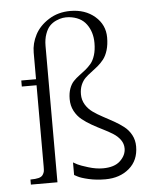

<svg xmlns="http://www.w3.org/2000/svg" viewBox="-51 -726 612 773"><g transform="rotate(-5 255.5 -339.0)"><path d="M219.7 -23.4V-74.2Q226.1 -70.3 237.1 -64.7Q248 -59.1 279.1 -49.6Q310.1 -40 337.9 -40Q384.8 -40 408.2 -62.5Q431.6 -85 431.6 -112.3Q431.6 -131.3 420.4 -147Q409.2 -162.6 391.4 -173.8Q373.5 -185.1 351.8 -195.8Q330.1 -206.5 308.3 -218.8Q286.6 -231 268.8 -245.4Q251 -259.8 239.7 -281.2Q228.5 -302.7 228.5 -329.1Q228.5 -353.5 235.1 -371.6Q241.7 -389.6 252.2 -400.6Q262.7 -411.6 275.4 -420.9Q288.1 -430.2 300.8 -440.4Q313.5 -450.7 324 -463.1Q334.5 -475.6 341.1 -496.6Q347.7 -517.6 347.7 -545.9Q347.7 -590.3 324.7 -621.8Q301.8 -653.3 253.9 -658.2Q241.7 -659.2 229.5 -657.5Q217.3 -655.8 202.4 -649.2Q187.5 -642.6 176.5 -631.3Q165.5 -620.1 158 -599.1Q150.4 -578.1 150.4 -550.8V0H43V-20.5Q64 -20.5 76.2 -23.7Q88.4 -26.9 93.5 -34.7Q98.6 -42.5 99.6 -48.8Q100.6 -55.2 100.6 -68.4V-396.5H41V-420.9H100.6V-528.3Q100.6 -565.9 118.7 -600.3Q136.7 -634.8 174.6 -658.7Q212.4 -682.6 261.7 -682.6Q321.8 -682.6 361.1 -648.7Q400.4 -614.7 400.4 -563.5Q400.4 -534.7 393.6 -512.2Q386.7 -489.7 375.7 -475.8Q364.7 -461.9 351.3 -450.7Q337.9 -439.5 324.5 -429.7Q311 -419.9 300 -409.2Q289.1 -398.4 282.2 -382.1Q275.4 -365.7 275.4 -344.7Q275.4 -321.8 286.6 -303Q297.9 -284.2 315.7 -271.5Q333.5 -258.8 355.2 -247.3Q377 -235.8 398.7 -223.6Q420.4 -211.4 438.2 -197.5Q456.1 -183.6 467.3 -162.8Q478.5 -142.1 478.5 -116.2Q478.5 -60.1 440.4 -27.6Q402.3 4.9 343.8 4.9Q307.6 4.9 276.6 -2.2Q245.6 -9.3 232.4 -16.6Z"/></g></svg>

Font: Buda Light
Style: Regular
Weight: 300
Version: Version 1.003